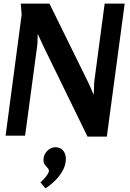

<svg xmlns="http://www.w3.org/2000/svg" viewBox="-20 -752 722 1064"><path d="M254 -732 470 -293Q475 -283 482.5 -265Q490 -247 499 -227Q501 -246 501 -265.5Q501 -285 503 -304L560 -732H671L572 5H465L220 -497Q212 -514 204.5 -531Q197 -548 189 -564Q188 -548 188 -530.5Q188 -513 186 -497L119 0H11L100 -671L95 -732ZM287 64Q316 64 330.5 83Q345 102 345 128Q345 160 329 190.5Q313 221 287 247Q261 273 232 292L204 258Q213 251 224 239Q235 227 243 215Q251 203 251 195Q251 186 243.5 178.5Q236 171 228.5 161Q221 151 221 134Q221 106 241 85Q261 64 287 64Z"/></svg>

Font: Rosario
Style: Bold Italic
Weight: 700
Italic angle: -8.05°
Designer: Hector Gatti
Foundry: Omnibus Type
Version: Version 1.101; ttfautohint (v1.8.1.43-b0c9)